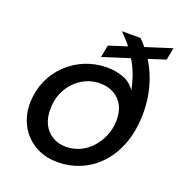

<svg xmlns="http://www.w3.org/2000/svg" viewBox="-130 -819 885 942"><g transform="rotate(20 312.5 -348.0)"><path d="M274 12Q202 12 150 -20Q98 -52 71.5 -105Q45 -158 47 -221Q49 -282 72.5 -334.5Q96 -387 137 -426Q178 -465 231 -486.5Q284 -508 344 -508Q389 -508 429 -493.5Q469 -479 493 -443Q486 -478 474.5 -511.5Q463 -545 445 -577.5Q427 -610 403.5 -640.5Q380 -671 350 -700H447Q486 -662 513 -619Q540 -576 556.5 -530.5Q573 -485 580 -439Q587 -393 586 -348Q584 -259 557.5 -191.5Q531 -124 487.5 -79Q444 -34 388.5 -11Q333 12 274 12ZM285 -73Q323 -73 357 -88.5Q391 -104 417 -132.5Q443 -161 458.5 -198Q474 -235 475 -276Q476 -324 458.5 -356.5Q441 -389 409.5 -406Q378 -423 339 -423Q288 -423 245.5 -397Q203 -371 177.5 -326.5Q152 -282 151 -227Q149 -180 165.5 -145.5Q182 -111 213 -92Q244 -73 285 -73ZM297 -546 309 -610 616 -708 604 -644Z"/></g></svg>

Font: DM Sans 18pt Medium
Style: Italic
Weight: 500
Italic angle: -10°
Designer: Colophon Foundry, Jonny Pinhorn
Foundry: Colophon Foundry
Version: Version 4.004;gftools[0.9.30]